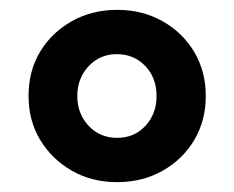

<svg xmlns="http://www.w3.org/2000/svg" viewBox="-20 -736 476 390"><path d="M218 -366Q166 -366 125.5 -389.5Q85 -413 61.5 -452Q38 -491 38 -541Q38 -592 61.5 -631Q85 -670 126 -693Q167 -716 218 -716Q269 -716 310 -693Q351 -670 374.5 -630.5Q398 -591 398 -541Q398 -491 374.5 -451.5Q351 -412 310 -389Q269 -366 218 -366ZM218 -456Q253 -456 275.5 -480.5Q298 -505 298 -541Q298 -578 275 -602Q252 -626 217 -626Q183 -626 160 -601.5Q137 -577 137 -541Q137 -505 160 -480.5Q183 -456 218 -456Z"/></svg>

Font: Nunito Sans 7pt Expanded ExtraBold
Style: Regular
Weight: 800
Width: 7
Designer: Vernon Adams
Foundry: Vernon Adams
Version: Version 3.101;gftools[0.9.27]